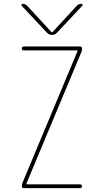

<svg xmlns="http://www.w3.org/2000/svg" viewBox="-20 -970 540 990"><path d="M399.4 -701.2 116.2 -23.4V-21.5Q116.2 -20.5 117.2 -19.5H392.6Q402.3 -19.5 402.8 -9.8Q403.3 0 392.6 0H102.5Q92.8 0 92.8 -9.8Q92.8 -20.5 96.7 -29.3L379.9 -707V-709Q379.9 -710 378.9 -710H102.5Q92.8 -710 92.8 -720.2Q92.8 -730.5 102.5 -730.5H392.6Q402.3 -730.5 403.3 -719.7Q403.3 -709 399.4 -701.2ZM222.7 -800.8 91.8 -940.4Q89.8 -943.4 91.3 -946.8Q92.8 -950.2 96.7 -950.2Q109.4 -950.2 120.1 -940.4L246.1 -803.7H248H250L376 -940.4Q385.7 -950.2 399.4 -950.2Q403.3 -950.2 405.3 -946.8Q407.2 -943.4 404.3 -940.4L273.4 -800.8Q262.7 -790 248 -790Q233.4 -790 222.7 -800.8Z"/></svg>

Font: Rounded Mgen+ 1mn thin
Style: Regular
Weight: 100
Designer: [Source Han Sans]
Ryoko NISHIZUKA  (kana & ideographs); Paul D. Hunt (Latin, Greek & Cyrillic); Wenlong ZHANG  (bopomofo
Version: Version 1.059.20150602